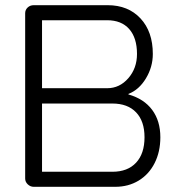

<svg xmlns="http://www.w3.org/2000/svg" viewBox="-20 -720 690 740"><path d="M77 -32V-669Q77 -682 86.5 -691Q96 -700 110 -700H395Q474 -700 521.5 -649Q569 -598 569 -512Q569 -462 542.5 -418Q516 -374 475 -358V-356Q535 -339 566.5 -296.5Q598 -254 598 -191Q598 -135 576 -91.5Q554 -48 514.5 -24Q475 0 424 0H110Q97 0 87 -9.5Q77 -19 77 -32ZM393 -380Q441 -380 474.5 -418.5Q508 -457 508 -512Q508 -574 478 -608Q448 -642 393 -642H142V-380ZM413 -58Q472 -58 504.5 -93Q537 -128 537 -191Q537 -253 504.5 -287Q472 -321 413 -321H142V-58Z"/></svg>

Font: K2D ExtraLight
Style: Regular
Weight: 275
Designer: Katatrad Aksorn Co.,Ltd.
Foundry: Cadson Demak Co.,Ltd.
Version: Version 1.000; ttfautohint (v1.6)